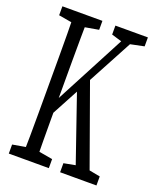

<svg xmlns="http://www.w3.org/2000/svg" viewBox="-147 -893 815 984"><g transform="rotate(20 260.0 -401.5)"><path d="M90.8 0Q92.3 -61 92.8 -122.1Q93.3 -183.1 93.3 -246.1Q93.3 -309.1 93.3 -371.6V-430.7Q93.3 -493.2 93.3 -555.4Q93.3 -617.7 92.8 -680.2Q92.3 -742.7 90.8 -803.2H166Q165 -743.2 164.6 -681.2Q164.1 -619.1 164.1 -556.6Q164.1 -494.1 164.1 -430.7V-341.8Q164.1 -294.9 164.1 -239Q164.1 -183.1 164.6 -122.3Q165 -61.5 166 0ZM21 0V-49.3L122.6 -66.9H138.2L239.3 -49.3V0ZM21 -754.4V-803.2H239.3V-754.4L138.2 -736.8H122.6ZM300.8 0V-49.3L394 -66.9H405.8L499 -49.3V0ZM310.1 -754.4V-803.2H487.3V-754.4L401.9 -736.8L386.7 -731.4ZM129.4 -210 126.5 -289.1H129.4L149.9 -328.1L399.9 -803.2H447.3ZM384.8 0 231.4 -444.8 273.9 -522.5 461.4 0Z"/></g></svg>

Font: Scarab Serif
Style: Regular
Weight: 400
Designer: John Roberts
Foundry: Scarab
Version: 1.0